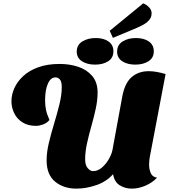

<svg xmlns="http://www.w3.org/2000/svg" viewBox="-20 -1101 1031 1141"><path d="M434 20Q358 20 307.5 -21.5Q257 -63 257 -148Q257 -196 270.5 -252.5Q284 -309 302 -368Q320 -427 333.5 -482.5Q347 -538 347 -583Q347 -615 336.5 -628Q326 -641 309 -641Q281 -641 264.5 -603.5Q248 -566 248 -505Q248 -476 253 -450Q258 -424 274 -388Q258 -369 235 -361Q212 -353 194 -353Q147 -353 114 -373.5Q81 -394 64.5 -428Q48 -462 48 -500Q48 -538 65 -576.5Q82 -615 117 -648Q152 -681 206.5 -701Q261 -721 335 -721Q394 -721 445 -704Q496 -687 528 -649.5Q560 -612 560 -551Q560 -506 549 -455Q538 -404 523 -351.5Q508 -299 497 -248.5Q486 -198 486 -154Q486 -119 501.5 -101.5Q517 -84 532 -84Q561 -84 585.5 -105Q610 -126 626.5 -155Q643 -184 648 -208L706 -524Q721 -607 762 -642.5Q803 -678 864 -678Q887 -678 912 -673.5Q937 -669 964 -661L870 -167Q869 -160 867.5 -148.5Q866 -137 866 -124Q866 -96 875.5 -73Q885 -50 913 -45Q885 -15 844 2.5Q803 20 763 20Q724 20 692 0.5Q660 -19 652 -66Q612 -21 551.5 -0.5Q491 20 434 20ZM651 -876 632 -918 831 -1081Q850 -1074 865.5 -1058Q881 -1042 881 -1022Q881 -997 864.5 -979.5Q848 -962 823 -949.5Q798 -937 771 -926ZM545 -717Q498 -717 467 -737Q436 -757 436 -794Q436 -834 469 -854.5Q502 -875 549 -875Q596 -875 625 -854.5Q654 -834 654 -796Q654 -757 623 -737Q592 -717 545 -717ZM784 -717Q737 -717 706.5 -737Q676 -757 676 -794Q676 -834 708.5 -854.5Q741 -875 788 -875Q835 -875 864.5 -854.5Q894 -834 894 -796Q894 -757 862.5 -737Q831 -717 784 -717Z"/></svg>

Font: Sansita Swashed Light Black
Style: Regular
Weight: 900
Version: Version 1.003